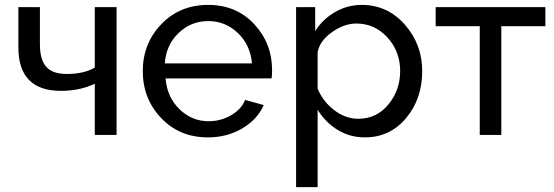

<svg xmlns="http://www.w3.org/2000/svg" viewBox="-20 -551 2264 784"><path d="M367 0V-209Q306 -180 229 -180Q55 -180 55 -358V-522H143V-370Q143 -307 169 -278Q195 -249 252 -249Q323 -249 367 -275V-522H456V0Z M829 10Q713 10 638 -69Q563 -148 563 -261Q563 -373 638.5 -452Q714 -531 830 -531Q945 -531 1018 -452.5Q1091 -374 1091 -265Q1091 -243 1089 -231H656Q662 -155 712.5 -105.5Q763 -56 832 -56Q881 -56 923 -80Q965 -104 981 -143L1057 -122Q1031 -63 969 -26.5Q907 10 829 10ZM653 -292H1009Q1002 -368 951 -416.5Q900 -465 830 -465Q760 -465 709 -416Q658 -367 653 -292Z M1277 -103V213H1189V-522H1267V-424Q1298 -473 1348.5 -502Q1399 -531 1457 -531Q1562 -531 1633 -450.5Q1704 -370 1704 -261Q1704 -147 1638 -68.5Q1572 10 1470 10Q1408 10 1358 -21Q1308 -52 1277 -103ZM1614 -261Q1614 -341 1562 -398Q1510 -455 1435 -455Q1386 -455 1336 -420Q1286 -385 1277 -338V-189Q1299 -136 1345 -101Q1391 -66 1443 -66Q1518 -66 1566 -124.5Q1614 -183 1614 -261Z M1939 0V-444H1759V-522H2207V-444H2027V0Z"/></svg>

Font: Raleway-v4020 Medium
Style: Regular
Weight: 500
Designer: Matt McInerney, Pablo Impallari, Rodrigo Fuenzalida
Foundry: Matt McInerney, Pablo Impallari, Rodrigo Fuenzalida
Version: Version 4.020;PS 004.020;hotconv 1.0.88;makeotf.lib2.5.64775